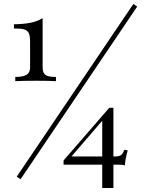

<svg xmlns="http://www.w3.org/2000/svg" viewBox="-20 -844 733 963"><path d="M50.3 0ZM606.4 -15.1Q594.7 -18.1 568.8 -18.1H548.8V99.1H492.7V-18.1H298.8V-39.1L527.8 -303.2H548.8V-59.1H556.6Q572.3 -59.1 580.8 -62.7Q589.4 -66.4 593.8 -73Q598.1 -79.6 603.5 -92.8L620.6 -89.8Q608.4 -47.9 606.4 -15.1ZM492.7 -238.3 338.4 -59.1H492.7ZM83 55.2 64 42 648.9 -824.2 668 -811ZM260.7 -458V-437Q222.7 -439 163.6 -439Q98.6 -439 56.6 -437V-458Q93.8 -458 112.3 -468.5Q130.9 -479 130.9 -506.8V-636.2Q130.9 -665 123.8 -678.7Q116.7 -692.4 100.3 -696.8Q84 -701.2 49.8 -701.2V-722.2Q101.1 -723.1 134 -730Q167 -736.8 193.8 -752.9V-506.8Q193.8 -487.3 200.4 -476.8Q207 -466.3 221.2 -462.2Q235.4 -458 260.7 -458Z"/></svg>

Font: TypoPRO Playfair Display SC
Style: Regular
Weight: 400
Designer: Claus Eggers Sørensen
Foundry: Claus Eggers Sørensen
Version: Version 1.004;PS 001.004;hotconv 1.0.70;makeotf.lib2.5.58329